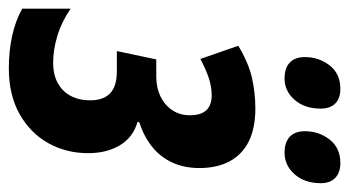

<svg xmlns="http://www.w3.org/2000/svg" viewBox="-217 -590 800 440"><g transform="rotate(90 183.0 -370.0)"><path d="M119.1 9.8Q80.6 9.8 45.4 2.2Q10.3 -5.4 -17.1 -21V-131.8Q13.7 -110.8 45.7 -101.3Q77.6 -91.8 106 -91.8Q134.3 -91.8 153.6 -102.5Q172.9 -113.3 182.9 -132.3Q192.9 -151.4 192.9 -176.8Q192.9 -207 176.8 -222.4Q160.6 -237.8 126 -237.8H80.1L99.1 -328.1H139.2Q163.6 -328.1 183.6 -337.6Q203.6 -347.2 215.3 -364.5Q227.1 -381.8 227.1 -404.8Q227.1 -431.2 215.3 -443.1Q203.6 -455.1 182.1 -455.1Q161.6 -455.1 141.8 -448.5Q122.1 -441.9 98.1 -429.2L67.9 -516.1Q107.9 -540 142.1 -547.6Q176.3 -555.2 211.9 -555.2Q256.3 -555.2 286.6 -540.3Q316.9 -525.4 332.5 -496.6Q348.1 -467.8 348.1 -426.8Q348.1 -392.1 335.4 -364.7Q322.8 -337.4 299.3 -318.6Q275.9 -299.8 243.2 -289.1L242.2 -285.2Q277.3 -275.4 295.7 -245.1Q314 -214.8 314 -171.9Q314 -121.6 290.8 -80.3Q267.6 -39.1 223.9 -14.6Q180.2 9.8 119.1 9.8ZM313 -622.1Q289.1 -622.1 276.4 -634Q263.7 -646 263.7 -668.9Q263.7 -700.7 282.7 -725.3Q301.8 -750 336.9 -750Q358.4 -750 370.6 -738.3Q382.8 -726.6 382.8 -705.1Q382.8 -668 362.3 -645Q341.8 -622.1 313 -622.1ZM143.1 -622.1Q119.1 -622.1 106.4 -634Q93.8 -646 93.8 -668.9Q93.8 -700.7 112.8 -725.3Q131.8 -750 167 -750Q181.2 -750 191.2 -744.9Q201.2 -739.7 206.5 -729.7Q211.9 -719.7 211.9 -705.1Q211.9 -668 191.7 -645Q171.4 -622.1 143.1 -622.1Z"/></g></svg>

Font: Open Sans Condensed
Style: Italic
Weight: 400
Width: 3
Italic angle: -12°
Designer: Monotype Design Team
Foundry: Monotype Imaging Inc.
Version: Version 3.000